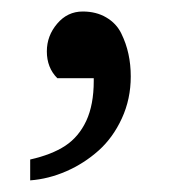

<svg xmlns="http://www.w3.org/2000/svg" viewBox="-20 -142 320 332"><path d="M61 -53.2Q61 -80.1 78.9 -101.1Q96.7 -122.1 123 -122.1Q146.5 -122.1 163.8 -111.8Q181.2 -101.6 189.7 -84.2Q198.2 -66.9 202.1 -48.6Q206.1 -30.3 206.1 -9.8Q206.1 29.3 190.7 62.7Q175.3 96.2 150.4 118.4Q125.5 140.6 94.7 154.1Q64 167.5 32.2 169.9V133.8Q69.3 125.5 92.8 110.1Q116.2 94.7 129.2 66.9Q142.1 39.1 142.1 -2Q142.1 -4.4 142.1 -6.8H79.1Q61 -24.9 61 -53.2Z"/></svg>

Font: TAML ThiruValluvar
Style: Regular
Weight: 400
Version: Version 0.271; dev 7ad24fM